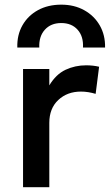

<svg xmlns="http://www.w3.org/2000/svg" viewBox="-20 -784 460 804"><path d="M76.5 0V-495H186.5V-426.5Q214.5 -473 254.5 -491.8Q294.5 -510.5 340.5 -510.5Q355.5 -510.5 369 -509Q382.5 -507.5 395 -504.5L380.5 -391Q365.5 -395.5 350 -398Q334.5 -400.5 319 -400.5Q261.5 -400.5 224 -365.2Q186.5 -330 186.5 -269.5V0ZM52.5 -585Q51 -637.5 74 -678Q97 -718.5 139 -741.5Q181 -764.5 236.5 -764.5Q291 -764.5 332.8 -741.2Q374.5 -718 397.8 -677.5Q421 -637 420 -585H327.5Q330 -631.5 305 -659.5Q280 -687.5 236.5 -687.5Q193 -687.5 167.8 -659.5Q142.5 -631.5 144.5 -585Z"/></svg>

Font: Geologica Cursive
Style: Regular
Weight: 400
Designer: Sindre Bremnes, Frode Helland
Foundry: Monokrom Skriftforlag AS
Version: Version 1.010;gftools[0.9.28]